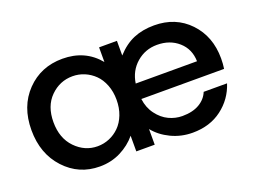

<svg xmlns="http://www.w3.org/2000/svg" viewBox="-90 -754 1265 957"><g transform="rotate(-20 542.5 -275.5)"><path d="M770 -463.9Q707.5 -463.9 661.1 -423.8Q614.7 -383.8 605 -318.8H930.2Q928.7 -383.8 883.5 -423.8Q838.4 -463.9 770 -463.9ZM1033.2 -164.1Q1008.8 -87.9 944.8 -39.6Q880.9 8.8 789.1 8.8Q728.5 8.8 675.5 -16.6Q622.6 -42 589.8 -83V0H492.2V-83Q458.5 -42 408 -16.6Q357.4 8.8 296.9 8.8Q186.5 8.8 111.8 -71.8Q37.1 -152.3 37.1 -277.8Q37.1 -403.3 112.8 -481.7Q188.5 -560.1 303.2 -560.1Q423.3 -560.1 495.1 -473.1V-550.8H589.8V-473.1Q631.8 -519.5 679.9 -539.8Q728 -560.1 789.1 -560.1Q903.3 -560.1 975.6 -484.1Q1047.9 -408.2 1047.9 -291Q1047.9 -262.2 1043.9 -236.8H605Q610.8 -189.5 637 -154.5Q663.1 -119.6 697.5 -103.3Q731.9 -86.9 769 -86.9Q823.7 -86.9 859.4 -107.9Q895 -128.9 909.2 -164.1ZM153.8 -277.8Q153.8 -192.4 203.6 -141.1Q253.4 -89.8 320.8 -89.8Q353.5 -89.8 383.3 -102.3Q413.1 -114.7 436.5 -137.9Q460 -161.1 473.9 -196.8Q487.8 -232.4 487.8 -275.9Q487.8 -318.8 473.9 -354.5Q460 -390.1 436.5 -413.1Q413.1 -436 383.3 -448.5Q353.5 -460.9 320.8 -460.9Q252.9 -460.9 203.4 -411.9Q153.8 -362.8 153.8 -277.8Z"/></g></svg>

Font: SVN-Poppins Medium
Style: Regular
Weight: 500
Designer: Ninad Kale (Devanagari), Jonny Pinhorn (Latin)
Foundry: Indian Type Foundry
Version: Version 3.002 2017